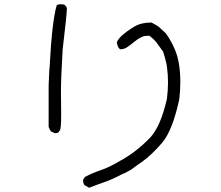

<svg xmlns="http://www.w3.org/2000/svg" viewBox="-20 -811 1040 904"><path d="M238 -184 219 -193 209 -213V-408Q212 -489 214 -501Q225 -712 247 -786Q254 -790 259 -791Q280 -791 283 -789Q293 -781 295 -772Q295 -747 275 -578Q267 -442 267 -383L268 -272Q268 -208 262.5 -198Q257 -188 251.5 -186Q246 -184 238 -184ZM400 73 378 61Q371 51 371 36L380 22Q416 3 455 -10Q494 -23 546 -54Q619 -93 687 -163Q737 -217 766 -346Q771 -386 771 -423Q771 -461 766 -497Q762 -522 760 -525Q759 -533 748 -568Q734 -587 720 -606.5Q706 -626 683 -643L658 -641Q637 -634 613.5 -615Q590 -596 576.5 -587.5Q563 -579 547 -579Q535 -583 530 -611Q539 -641 613 -686Q645 -705 693 -705Q716 -693 726 -686Q729 -684 761 -654Q789 -614 804 -576Q829 -518 829 -424Q829 -383 824 -343Q792 -196 743.5 -139Q695 -82 646 -47Q622 -31 610 -21.5Q598 -12 597 -12Q568 5 555 9Q508 34 471.5 46.5Q435 59 400 73Z"/></svg>

Font: Yozai
Style: Regular
Weight: 400
Designer: LXGW / Y.OzVox
Foundry: LXGW / Y.OzVox
Version: Version 0.861;October 22, 2024